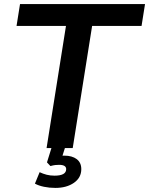

<svg xmlns="http://www.w3.org/2000/svg" viewBox="-20 -725 730 940"><path d="M208 0 303 -598H61L78 -705H690L673 -598H431L336 0ZM251 195Q222 195 195.5 189.5Q169 184 151 174L174 118Q191 126 208.5 130.5Q226 135 247 135Q304 135 304 103Q304 82 269 82Q260 82 250.5 83Q241 84 227 88L210 70L238 -20H304L286 37Q291 37 295 37Q333 37 355.5 54Q378 71 378 103Q378 145 342 170Q306 195 251 195Z"/></svg>

Font: Nunito Sans
Style: Bold Italic
Weight: 700
Italic angle: -9°
Designer: Vernon Adams
Foundry: Vernon Adams
Version: Version 3.006; ttfautohint (v1.8.3)